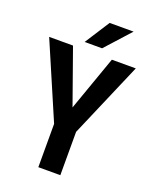

<svg xmlns="http://www.w3.org/2000/svg" viewBox="-163 -992 866 1082"><g transform="rotate(20 269.5 -450.5)"><path d="M152.3 -710.9 269 -382.3 385.3 -710.9H528.8L335 -259.8V0H203.1V-259.8L9.3 -710.9ZM207 -752.4 302.7 -901.4H446.3L311.5 -752.4Z"/></g></svg>

Font: Roboto Condensed SemiBold
Style: Regular
Weight: 600
Designer: Christian Robertson
Foundry: Google
Version: Version 3.008; 2023